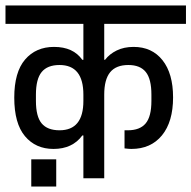

<svg xmlns="http://www.w3.org/2000/svg" viewBox="-30 -650 698 700"><path d="M0 0ZM350 -432H353Q369 -453 395.5 -466Q422 -479 457 -479Q524 -479 562.5 -430.5Q601 -382 601 -295Q601 -206 560.5 -156.5Q520 -107 449 -107Q440 -107 424 -109V-175H436Q480 -175 501 -200Q522 -225 522 -282V-305Q522 -362 501.5 -387.5Q481 -413 438 -413Q393 -413 371.5 -386.5Q350 -360 350 -305V0H274V-156H270Q234 -107 165 -107Q100 -107 61 -153.5Q22 -200 22 -294Q22 -387 61.5 -433Q101 -479 167 -479Q237 -479 270 -432H274V-563H-10V-630H648V-563H350ZM274 -282V-305Q274 -413 187 -413Q143 -413 122 -387.5Q101 -362 101 -305V-282Q101 -225 122 -200Q143 -175 187 -175Q274 -175 274 -282ZM175 -69ZM84 -69H175V30H84Z"/></svg>

Font: Pragati Narrow
Style: Regular
Weight: 400
Designer: Hector Gatti, Marcela Romero, Pablo Cosgaya and Nicolas Silva
Foundry: Omnibus-Type
Version: Version 1.010; ttfautohint (v1.3)